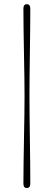

<svg xmlns="http://www.w3.org/2000/svg" viewBox="-20 -778 262 935"><path d="M99.5 -310Q99.5 -345 98.8 -399Q98 -453 96.8 -514.8Q95.5 -576.5 94.8 -634.8Q94 -693 94 -736Q94 -757.5 110.5 -757.5Q127.5 -757.5 127.5 -736Q127.5 -700 127 -643.5Q126.5 -587 125.5 -524.2Q124.5 -461.5 124 -404.5Q123.5 -347.5 123.5 -310Q123.5 -273 124 -216.8Q124.5 -160.5 125.5 -98Q126.5 -35.5 127 21.2Q127.5 78 127.5 116.5Q127.5 137.5 110.5 137.5Q94 137.5 94 116.5Q94 75.5 94.8 17.5Q95.5 -40.5 96.8 -102.5Q98 -164.5 98.8 -219.5Q99.5 -274.5 99.5 -310Z"/></svg>

Font: Fraunces 72pt S050 Thin
Style: Regular
Weight: 100
Version: Version 1.000; ttfautohint (v1.8.3)